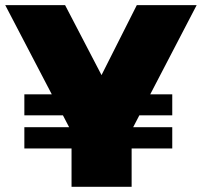

<svg xmlns="http://www.w3.org/2000/svg" viewBox="-30 -721 779 741"><path d="M-9.8 -701.2H221.2L361.8 -431.2L498 -701.2H729L549.8 -356.9H634.8V-275.9H507.8L483.9 -230H634.8V-147.9H478V0H246.1V-147.9H64V-230H236.8L212.9 -275.9H64V-356.9H169.9Z"/></svg>

Font: Trueno Black
Style: Regular
Weight: 900
Designer: Julieta Ulanovsky
Foundry: Julieta Ulanovsky
Version: Version 3.001b | FøM Fix